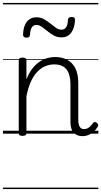

<svg xmlns="http://www.w3.org/2000/svg" viewBox="-20 -905 686 1300"><path d="M539 17Q520 17 504.5 11Q489 5 478 -7.5Q467 -20 462 -38Q457 -56 457 -81V-332Q457 -376 446 -406.5Q435 -437 411 -453Q387 -469 347 -469Q318 -469 289.5 -458Q261 -447 235.5 -422Q210 -397 190.5 -355.5Q171 -314 159 -253V-4Q159 6 152.5 10.5Q146 15 132 15Q119 15 113 10.5Q107 6 107 -4V-496Q107 -506 113 -510.5Q119 -515 132 -515Q146 -515 152.5 -510.5Q159 -506 159 -496V-368Q176 -411 198.5 -440Q221 -469 247 -486.5Q273 -504 300 -511.5Q327 -519 353 -519Q398 -519 433.5 -501Q469 -483 489.5 -444Q510 -405 510 -341V-93Q510 -73 514 -59.5Q518 -46 526.5 -38.5Q535 -31 549 -31Q560 -31 570 -35Q580 -39 590 -48.5Q600 -58 610 -72Q616 -79 622.5 -79Q629 -79 636 -73Q643 -67 644.5 -60.5Q646 -54 642 -48Q631 -28 614 -13Q597 2 578 9.5Q559 17 539 17ZM159 -650Q136 -650 136 -671Q138 -728 162 -758Q186 -788 226 -788Q255 -788 278 -775Q301 -762 320.5 -746Q340 -730 358.5 -717Q377 -704 397 -704Q417 -704 428 -721Q439 -738 440 -771Q442 -790 464 -790Q478 -790 483 -785Q488 -780 488 -768Q485 -715 462 -683.5Q439 -652 395 -652Q367 -652 344 -665Q321 -678 301 -694.5Q281 -711 263 -723.5Q245 -736 225 -736Q206 -736 195.5 -719.5Q185 -703 183 -669Q182 -659 176.5 -654.5Q171 -650 159 -650ZM0 365H646V375H0ZM0 -20H646V0H0ZM0 -505H646V-500H0ZM0 -885H646V-875H0Z"/></svg>

Font: Playwrite GB J Guides
Style: Regular
Weight: 400
Designer: Veronika Burian, José Scaglione
Foundry: TypeTogether
Version: Version 1.003